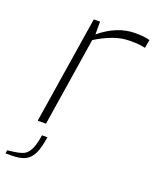

<svg xmlns="http://www.w3.org/2000/svg" viewBox="-149 -618 724 893"><g transform="rotate(20 212.5 -172.0)"><path d="M161 -532H192V-469Q276 -538 364 -538Q412 -538 437 -530L430 -489Q401 -496 357 -496Q312 -496 270.5 -480.5Q229 -465 187 -439L118 0H77ZM-9 178 22 174Q52 170 69.5 162Q87 154 99.5 129.5Q112 105 119 57H146Q138 110 124.5 139Q111 168 86.5 181Q62 194 18 194H-12Z"/></g></svg>

Font: Exo ExtraLight
Style: Italic
Weight: 275
Italic angle: -9°
Designer: Natanael Gama
Foundry: Natanael Gama
Version: Version 1.500; ttfautohint (v1.6)